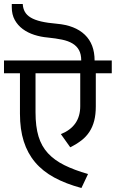

<svg xmlns="http://www.w3.org/2000/svg" viewBox="-30 -933 580 962"><path d="M530 -630V-566H450V-400Q450 -359 442 -328Q434 -297 418 -272.5Q402 -248 378 -229.5Q354 -211 322 -195L275 -261Q372 -300 372 -401V-566H148V-370Q148 -299 163 -249.5Q178 -200 210.5 -165Q243 -130 292.5 -105.5Q342 -81 411 -61L378 9Q300 -12 242 -43.5Q184 -75 146 -120Q108 -165 89 -225Q70 -285 70 -363V-566H-10V-630H377Q377 -661 366 -681.5Q355 -702 333.5 -715Q312 -728 280.5 -734.5Q249 -741 209 -745Q174 -748 141.5 -758.5Q109 -769 84 -787.5Q59 -806 44 -833Q29 -860 29 -897V-913H84Q85 -891 94.5 -874Q104 -857 124 -845Q144 -833 176 -825.5Q208 -818 255 -814Q346 -806 395 -759Q444 -712 444 -630Z"/></svg>

Font: Mukta
Style: Regular
Weight: 400
Designer: Girish Dalvi and Yashodeep Gholap
Foundry: Ek Type
Version: Version 2.538;PS 1.001;hotconv 16.6.51;makeotf.lib2.5.65220;